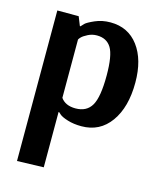

<svg xmlns="http://www.w3.org/2000/svg" viewBox="-114 -593 773 929"><g transform="rotate(15 272.5 -128.5)"><path d="M277 -433Q253 -433 232.5 -422.5Q212 -412 203.5 -403.5Q195 -395 193 -390V-98Q216 -65 267 -65Q323 -65 347.5 -107.5Q372 -150 372 -257Q372 -358 349 -395.5Q326 -433 277 -433ZM60 254V-500H167L185 -455H188Q193 -461 202.5 -470.5Q212 -480 247 -495.5Q282 -511 324 -511Q413 -511 464 -443Q515 -375 515 -260Q515 -137 462 -63Q409 11 317 11Q278 11 247.5 1.5Q217 -8 206 -18L196 -27H193V250Z"/></g></svg>

Font: ArsenalBold
Style: Bold
Weight: 700
Designer: Andrij Shevchenko
Foundry: Stairsfor.com
Version: Version 1.000